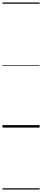

<svg xmlns="http://www.w3.org/2000/svg" viewBox="-20 -1030 340 1550"><path d="M0 490H300V500H0ZM0 -20H300V0H0ZM0 -505H300V-500H0ZM0 -1010H300V-1000H0Z"/></svg>

Font: Playwrite ES Deco Guides
Style: Regular
Weight: 400
Designer: Veronika Burian, José Scaglione
Foundry: TypeTogether
Version: Version 1.003